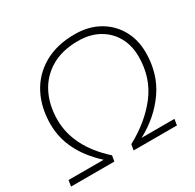

<svg xmlns="http://www.w3.org/2000/svg" viewBox="-155 -883 1069 1052"><g transform="rotate(-30 380.0 -356.5)"><path d="M6 0 12 -38H234Q79 -180 79 -351Q79 -457 121.5 -538.5Q164 -620 245 -666.5Q326 -713 440 -713Q526 -713 591 -676.5Q656 -640 692 -576.5Q728 -513 728 -432Q728 -298 658.5 -198.5Q589 -99 474 -38H682L676 0H402L408 -36Q534 -104 608.5 -201.5Q683 -299 683 -432Q683 -502 653 -556Q623 -610 567.5 -641Q512 -672 437 -672Q336 -672 266 -630.5Q196 -589 160 -517Q124 -445 124 -353Q124 -269 164 -189.5Q204 -110 286 -36L280 0Z"/></g></svg>

Font: Nunito Sans ExtraLight
Style: Italic
Weight: 200
Italic angle: -9°
Designer: Vernon Adams
Foundry: Vernon Adams
Version: Version 3.006; ttfautohint (v1.8.3)